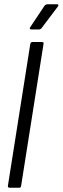

<svg xmlns="http://www.w3.org/2000/svg" viewBox="-20 -880 294 900"><path d="M25 0Q16 0 17 -9L122 -674Q124 -683 132 -683H177Q186 -683 184 -674L79 -9Q78 0 70 0ZM126 -742Q122 -742 120 -745.5Q118 -749 122 -753L188 -852Q194 -860 203 -860H247Q252 -860 253.5 -857Q255 -854 251 -849L177 -751Q171 -742 163 -742Z"/></svg>

Font: Sofia Sans Extra Condensed
Style: Italic
Weight: 400
Italic angle: -9°
Designer: Botio Nikoltchev, Ani Petrova
Foundry: lettersoup
Version: Version 4.101; ttfautohint (v1.8.4.7-5d5b)